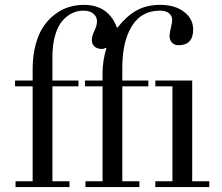

<svg xmlns="http://www.w3.org/2000/svg" viewBox="-20 -758 901 778"><path d="M41 -408.2V-431.6H112.3V-477.5Q112.3 -532.2 124.3 -576.9Q136.2 -621.6 156.5 -651.1Q176.8 -680.7 203.6 -700.7Q230.5 -720.7 259.5 -729.5Q288.6 -738.3 319.8 -738.3Q419.4 -738.3 453.6 -646.5H456.5Q489.7 -689.9 530.8 -714.1Q571.8 -738.3 629.4 -738.3Q689 -738.3 725.8 -710Q762.7 -681.6 762.7 -638.7Q762.7 -574.7 703.1 -574.7Q687 -574.7 677 -585Q667 -595.2 667 -613.3Q667 -623 673.3 -649.9Q677.7 -667 677.7 -676.8Q677.7 -694.3 664.6 -704.6Q651.4 -714.8 627.4 -714.8Q553.2 -714.8 514.4 -652.3Q475.6 -589.8 475.6 -483.4V-431.6H581.1V-408.2H475.6V-23.4H544.9V0H326.2V-23.4H395.5V-408.2H324.2V-431.6H395.5V-461.9Q395.5 -511.7 411.1 -562.5L408.2 -564Q400.9 -559.6 393.6 -559.6Q374.5 -559.6 363.3 -569.1Q352.1 -578.6 352.1 -596.7Q352.1 -612.3 363.3 -634.8Q373 -654.3 373 -672.9Q373 -689.9 358.6 -702.4Q344.2 -714.8 317.9 -714.8Q293.9 -714.8 272.7 -704.8Q251.5 -694.8 232.9 -673.8Q214.4 -652.8 203.4 -614.7Q192.4 -576.7 192.4 -526.4V-431.6H297.9V-408.2H192.4V-23.4H261.7V0H43V-23.4H112.3V-408.2ZM609.4 0V-23.4H678.7V-408.2H609.4V-431.6H758.8V-23.4H828.1V0Z"/></svg>

Font: Theano Didot
Style: Regular
Weight: 400
Designer: Alexey Kryukov
Version: Version 2.0